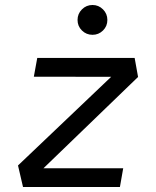

<svg xmlns="http://www.w3.org/2000/svg" viewBox="-20 -750 626 770"><path d="M533.7 -441.4 154.3 -75.2H474.1L460.9 0H72.3L52.2 -86.4L425.8 -441.9L115.7 -442.4L129.4 -517.6H520ZM351.1 -610.4Q326.2 -610.4 308.6 -627.7Q291 -645 291 -669.9Q291 -694.8 308.6 -712.4Q326.2 -730 351.1 -730Q375.5 -730 393.1 -712.4Q410.6 -694.8 410.6 -669.9Q410.6 -645 393.1 -627.7Q375.5 -610.4 351.1 -610.4Z"/></svg>

Font: Cascadia Mono PL SemiLight
Style: Italic
Weight: 350
Italic angle: -10°
Monospace: yes
Designer: Aaron Bell
Foundry: Saja Typeworks
Version: Version 2404.023; ttfautohint (v1.8.4)